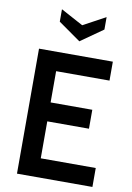

<svg xmlns="http://www.w3.org/2000/svg" viewBox="-100 -998 727 1059"><g transform="rotate(10 263.0 -468.0)"><path d="M72 0V-700H485.5V-594H186.5V-419H420V-313H186.5V-106H494.5V0ZM159 -936V-866.5L284 -778.5L409 -866.5V-936L284 -868.5Z"/></g></svg>

Font: Cabin SemiCondensed SemiBold
Style: Regular
Weight: 600
Width: 4
Designer: Pablo Impallari
Foundry: Pablo Impallari. http://www.impallari.com Igino Marini. http://www.ikern.com
Version: Version 3.001